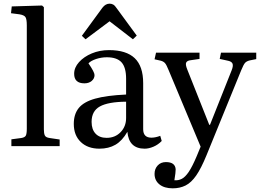

<svg xmlns="http://www.w3.org/2000/svg" viewBox="-20 -796 1416 1046"><path d="M42 0V-37L95 -44Q115 -47 120.5 -57Q126 -67 126 -95V-658Q126 -692 118.5 -703Q111 -714 86 -718L40 -724L44 -761L209 -766L219 -757V-91Q219 -70 224 -58.5Q229 -47 251 -44L305 -36V0Z M522 14Q458 14 420 -22.5Q382 -59 382 -121Q382 -174 409 -207.5Q436 -241 498 -258.5Q560 -276 667 -281V-367Q667 -429 642 -456.5Q617 -484 562 -484Q532 -484 503.5 -474.5Q475 -465 462 -451Q479 -426 487 -410.5Q495 -395 495 -387Q495 -368 479.5 -355Q464 -342 440 -342Q384 -342 384 -394Q384 -428 410.5 -457.5Q437 -487 480 -505Q523 -523 574 -523Q668 -523 714 -479Q760 -435 760 -343V-92Q760 -46 805 -46Q827 -46 853 -56L861 -28Q842 -8 816.5 3Q791 14 768 14Q682 14 674 -78Q646 -29 609 -7.5Q572 14 522 14ZM561 -45Q607 -45 637 -76Q667 -107 667 -153V-242Q569 -241 524 -216Q479 -191 479 -132Q479 -91 500.5 -68Q522 -45 561 -45ZM446 -582 426 -601 538 -754Q555 -776 577 -776Q588 -776 597 -771Q606 -766 618 -748L725 -602L704 -582L577 -680Z M921 230Q875 230 848.5 208.5Q822 187 822 151Q822 124 839 105.5Q856 87 884 87Q934 87 937 126Q937 134 935.5 148.5Q934 163 930 186Q951 188 970 178.5Q989 169 1008.5 140Q1028 111 1052 54L1073 3L899 -413Q887 -443 879 -452Q871 -461 857 -465L822 -473L830 -509H1067V-475L1019 -468Q1000 -466 994.5 -455.5Q989 -445 1000 -418L1120 -116H1124L1242 -413Q1252 -438 1246.5 -450Q1241 -462 1218 -466L1177 -475L1184 -509H1376V-474L1341 -467Q1324 -463 1315.5 -454Q1307 -445 1294 -413L1105 50Q1076 121 1049 160Q1022 199 991 214.5Q960 230 921 230Z"/></svg>

Font: Literata 36pt
Style: Regular
Weight: 400
Designer: Latin by Veronika Burian and Jose Scaglione. Greek by Irene Vlachou. Cyrillic by Vera Evstafieva.
Foundry: TypeTogether
Version: Version 3.002